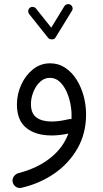

<svg xmlns="http://www.w3.org/2000/svg" viewBox="-20 -648 503 942"><path d="M326.2 -624.5Q333.5 -620.1 335.7 -611.3Q337.9 -602.5 333 -595.2L252 -463.4Q247.1 -454.6 234.6 -454.8Q222.2 -455.1 216.8 -461.4L123 -579.1Q117.7 -585.9 118.7 -595.2Q119.6 -604.5 126.5 -609.9Q133.3 -615.2 142.3 -614Q151.4 -612.8 156.7 -606L231.4 -512.2L295.9 -617.7Q300.8 -625 309.8 -627.2Q318.8 -629.4 326.2 -624.5ZM226.1 -337.4Q267.1 -337.4 299.8 -315.7Q332.5 -293.9 355.5 -257.6Q378.4 -221.2 390.4 -176.8Q402.3 -132.3 402.3 -86.4Q402.3 6.8 359.9 80.8Q317.4 154.8 245.4 204.1Q173.3 253.4 85 273.4Q70.3 276.9 57.6 268.1Q44.9 259.3 42 244.6Q39.1 229.5 48.1 217.3Q57.1 205.1 71.3 201.2Q162.6 177.7 226.1 127.7Q289.6 77.6 315.4 7.3Q272.9 16.6 233.9 16.6Q154.3 16.6 108.6 -20.8Q63 -58.1 63 -135.3Q63 -185.5 84 -231.9Q105 -278.3 141.8 -307.9Q178.7 -337.4 226.1 -337.4ZM131.8 -137.7Q131.8 -91.3 158.9 -71.5Q186 -51.8 233.4 -51.8Q253.9 -51.8 274.9 -54.9Q295.9 -58.1 316.4 -63Q323.2 -64.9 330.6 -63.5Q331.1 -73.7 331.1 -84Q331.1 -112.8 324.2 -144.5Q317.4 -176.3 304 -203.9Q290.5 -231.4 270.8 -248.8Q251 -266.1 224.6 -266.1Q197.3 -266.1 176.3 -246.3Q155.3 -226.6 143.6 -196.8Q131.8 -167 131.8 -137.7Z"/></svg>

Font: Mikhak Regular
Style: Regular
Weight: 400
Designer: Amin Abedi
Version: Version 3.3